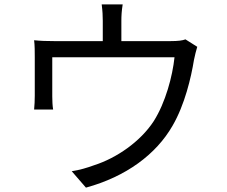

<svg xmlns="http://www.w3.org/2000/svg" viewBox="-20 -821 1040 878"><path d="M541 -801H445C449 -770 450 -747 450 -726V-633H229C194 -633 165 -634 136 -637C139 -615 139 -581 139 -560V-384C139 -365 138 -338 136 -320H223C220 -336 219 -362 219 -380V-559H778C769 -473 737 -352 683 -267C622 -173 512 -98 412 -66C380 -54 342 -43 308 -38L373 37C556 -13 694 -115 769 -246C825 -342 854 -467 867 -547C871 -566 877 -592 882 -607L828 -641C815 -636 796 -633 759 -633H535V-726C535 -747 536 -770 541 -801Z"/></svg>

Font: Source Han Sans TC
Style: Regular
Weight: 400
Designer: Ryoko NISHIZUKA 西塚涼子 (kana, bopomofo & ideographs); Paul D. Hunt (Latin, Greek & Cyrillic); Sandoll Communications 산돌커뮤니
Foundry: Adobe
Version: Version 2.002;hotconv 1.0.116;makeotfexe 2.5.65601